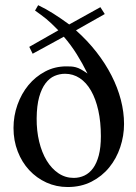

<svg xmlns="http://www.w3.org/2000/svg" viewBox="-20 -715 531 749"><path d="M373.5 -183.6Q373.5 -239.3 363.5 -284.2Q353.5 -329.1 335.2 -361.1Q316.9 -393.1 291 -410.2Q265.1 -427.2 233.9 -427.2Q212.4 -427.2 192.6 -418.7Q172.9 -410.2 157.5 -389.9Q142.1 -369.6 132.8 -336.4Q123.5 -303.2 123 -253.4Q122.6 -205.1 132.8 -162.6Q143.1 -120.1 162.1 -88.6Q181.2 -57.1 208 -39.1Q234.9 -21 267.6 -21Q290 -21 309.6 -30.3Q329.1 -39.6 343.3 -59.1Q357.4 -78.6 365.5 -109.4Q373.5 -140.1 373.5 -183.6ZM463.9 -231.4Q463.9 -185.1 449 -140.6Q434.1 -96.2 406 -61.8Q377.9 -27.3 336.9 -6.3Q295.9 14.6 244.1 14.6Q199.7 14.6 161.1 -2.9Q122.6 -20.5 94 -51.3Q65.4 -82 49.1 -124.3Q32.7 -166.5 32.7 -215.8Q32.7 -262.7 48.1 -306.2Q63.5 -349.6 90.8 -382.8Q118.2 -416 156 -436Q193.8 -456.1 238.8 -456.1Q249 -456.1 257.8 -455.6Q266.6 -455.1 275.9 -452.6Q285.2 -450.2 295.9 -444.3Q306.6 -438.5 321.3 -428.2Q301.8 -467.8 279.3 -503.7Q256.8 -539.6 229 -571.8L107.4 -505.4L94.2 -532.2L207.5 -596.7Q191.9 -612.8 180.9 -623Q169.9 -633.3 160.2 -641.4Q150.4 -649.4 140.4 -656.7Q130.4 -664.1 116.7 -673.8L128.9 -694.8Q158.7 -680.7 188.2 -661.9Q217.8 -643.1 250 -619.6L371.6 -687L388.7 -660.2L276.4 -596.7Q321.3 -556.6 356.2 -512Q391.1 -467.3 415 -420.4Q439 -373.5 451.4 -325.7Q463.9 -277.8 463.9 -231.4Z"/></svg>

Font: Doulos SIL Phon
Style: Regular
Weight: 400
Designer: Walt Agee, Victor Gaultney, Peter Martin, Debbi Hosken, Becca Hirsbrunner
Foundry: SIL International
Version: Version 5.000